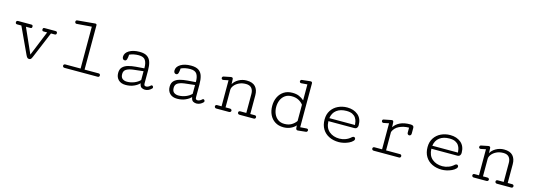

<svg xmlns="http://www.w3.org/2000/svg" viewBox="3 -1375 6049 2181"><g transform="rotate(15 3027.5 -284.5)"><path d="M315.9 6.8Q306.2 6.8 297.1 1.2Q288.1 -4.4 276.9 -28.8L133.3 -337.9H84Q71.8 -337.9 67.6 -344.2Q63.5 -350.6 63.5 -357.9Q63.5 -365.7 67.9 -371.8Q72.3 -377.9 85.9 -377.9H239.7Q252 -377.9 255.4 -371.6Q258.8 -365.2 258.8 -357.4Q258.8 -350.1 255.4 -344Q252 -337.9 240.2 -337.9H187L317.4 -44.9L436.5 -337.9H395Q382.8 -337.9 379.4 -344Q376 -350.1 376 -357.4Q376 -365.2 379.6 -371.6Q383.3 -377.9 395.5 -377.9H522.9Q537.1 -377.9 541.3 -371.8Q545.4 -365.7 545.4 -357.9Q545.4 -350.6 541.5 -344.2Q537.6 -337.9 524.9 -337.9H481.4L351.1 -26.4Q341.8 -3.9 333.7 1.5Q325.7 6.8 315.9 6.8Z M731.4 0Q720.2 0 714.6 -6.3Q709 -12.7 709 -20.5Q709 -27.8 714.1 -33.9Q719.2 -40 729.5 -40H909.7V-532.2L737.3 -518.6Q736.3 -518.6 735.6 -518.3Q734.9 -518.1 733.9 -518.1Q724.1 -518.1 719 -524.4Q713.9 -530.8 713.9 -538.6Q713.9 -545.4 717.8 -551.3Q721.7 -557.1 729.5 -558.1L933.6 -576.7Q934.6 -576.7 935.8 -576.9Q937 -577.1 939 -577.1Q956.5 -577.1 956.5 -561.5V-40H1122.6Q1132.3 -40 1137 -33.7Q1141.6 -27.3 1141.6 -20Q1141.6 -12.2 1136.7 -6.1Q1131.8 0 1122.1 0Z M1450.7 7.8Q1395.5 7.8 1365 -22.5Q1334.5 -52.7 1334.5 -102.5Q1334.5 -147.5 1358.6 -171.9Q1382.8 -196.3 1422.6 -207.3Q1462.4 -218.3 1511 -222.2Q1559.6 -226.1 1608.4 -229.5V-239.3Q1608.4 -292.5 1587.9 -324.7Q1567.4 -356.9 1509.3 -356.9Q1450.2 -356.9 1401.4 -335Q1399.4 -300.8 1393.1 -280Q1386.7 -259.3 1369.1 -259.3Q1354 -259.3 1346.9 -269.5Q1339.8 -279.8 1339.8 -294.4Q1339.8 -339.4 1387 -368.2Q1434.1 -397 1509.8 -397Q1567.9 -397 1599.4 -375.2Q1630.9 -353.5 1643.1 -313.2Q1655.3 -272.9 1655.3 -216.8V-64.5Q1655.3 -45.4 1663.3 -40.3Q1671.4 -35.2 1680.7 -35.2Q1694.3 -35.2 1708.5 -43.2Q1722.7 -51.3 1730 -59.1Q1735.4 -64.9 1741.7 -64.9Q1749 -64.9 1754.4 -58.6Q1759.8 -52.2 1759.8 -44.4Q1759.8 -37.1 1754.9 -32.2Q1739.7 -16.1 1719.5 -6.3Q1699.2 3.4 1676.8 3.4Q1656.2 3.4 1637.2 -6.8Q1618.2 -17.1 1611.8 -55.2Q1589.4 -29.8 1546.9 -11Q1504.4 7.8 1450.7 7.8ZM1456.1 -31.7Q1499.5 -31.7 1540.8 -48.1Q1582 -64.5 1608.4 -92.3V-195.8Q1538.1 -189 1487.3 -181.9Q1436.5 -174.8 1409.2 -157.5Q1381.8 -140.1 1381.8 -102.5Q1381.8 -63.5 1403.3 -47.6Q1424.8 -31.7 1456.1 -31.7Z M2056.2 7.8Q2001 7.8 1970.5 -22.5Q1939.9 -52.7 1939.9 -102.5Q1939.9 -147.5 1964.1 -171.9Q1988.3 -196.3 2028.1 -207.3Q2067.9 -218.3 2116.5 -222.2Q2165 -226.1 2213.9 -229.5V-239.3Q2213.9 -292.5 2193.4 -324.7Q2172.9 -356.9 2114.7 -356.9Q2055.7 -356.9 2006.8 -335Q2004.9 -300.8 1998.5 -280Q1992.2 -259.3 1974.6 -259.3Q1959.5 -259.3 1952.4 -269.5Q1945.3 -279.8 1945.3 -294.4Q1945.3 -339.4 1992.4 -368.2Q2039.6 -397 2115.2 -397Q2173.3 -397 2204.8 -375.2Q2236.3 -353.5 2248.5 -313.2Q2260.7 -272.9 2260.7 -216.8V-64.5Q2260.7 -45.4 2268.8 -40.3Q2276.9 -35.2 2286.1 -35.2Q2299.8 -35.2 2314 -43.2Q2328.1 -51.3 2335.4 -59.1Q2340.8 -64.9 2347.2 -64.9Q2354.5 -64.9 2359.9 -58.6Q2365.2 -52.2 2365.2 -44.4Q2365.2 -37.1 2360.4 -32.2Q2345.2 -16.1 2325 -6.3Q2304.7 3.4 2282.2 3.4Q2261.7 3.4 2242.7 -6.8Q2223.6 -17.1 2217.3 -55.2Q2194.8 -29.8 2152.3 -11Q2109.9 7.8 2056.2 7.8ZM2061.5 -31.7Q2105 -31.7 2146.2 -48.1Q2187.5 -64.5 2213.9 -92.3V-195.8Q2143.6 -189 2092.8 -181.9Q2042 -174.8 2014.6 -157.5Q1987.3 -140.1 1987.3 -102.5Q1987.3 -63.5 2008.8 -47.6Q2030.3 -31.7 2061.5 -31.7Z M2516.6 0Q2505.4 0 2499.8 -6.6Q2494.1 -13.2 2494.1 -21Q2494.1 -28.3 2499.3 -34.2Q2504.4 -40 2514.6 -40H2567.4V-346.2L2514.6 -335.4Q2509.8 -334 2504.9 -334Q2496.1 -334 2491 -339.6Q2485.8 -345.2 2485.8 -352.5Q2485.8 -358.4 2489.5 -364.5Q2493.2 -370.6 2502 -372.6L2582 -388.7Q2588.9 -389.6 2590.8 -389.6Q2608.9 -389.6 2609.9 -370.6L2612.3 -312Q2630.9 -348.1 2674.1 -372.6Q2717.3 -397 2768.1 -397Q2838.9 -397 2872.1 -360.6Q2905.3 -324.2 2905.3 -260.3V-40H2958.5Q2968.3 -40 2973.1 -33.9Q2978 -27.8 2978 -20.5Q2978 -12.7 2972.9 -6.3Q2967.8 0 2957.5 0H2789.1Q2777.8 0 2772.2 -6.6Q2766.6 -13.2 2766.6 -21Q2766.6 -28.3 2771.7 -34.2Q2776.9 -40 2787.1 -40H2858.4V-263.7Q2858.4 -307.1 2836.7 -332Q2814.9 -356.9 2770.5 -356.9Q2723.6 -356.9 2688.5 -339.4Q2653.3 -321.8 2633.8 -296.1Q2614.3 -270.5 2614.3 -245.6V-40H2665.5Q2677.2 -40 2683.1 -33.9Q2689 -27.8 2689 -20.5Q2689 -12.7 2682.9 -6.3Q2676.8 0 2664.6 0Z M3306.2 8.3Q3249 8.3 3207.5 -17.8Q3166 -43.9 3143.8 -89.6Q3121.6 -135.3 3121.6 -194.3Q3121.6 -252.4 3144 -298.3Q3166.5 -344.2 3207.8 -370.6Q3249 -397 3306.2 -397Q3353.5 -397 3385.7 -382.8Q3418 -368.7 3444.8 -345.2V-532.7L3372.6 -527.3Q3363.8 -526.9 3358.6 -532.7Q3353.5 -538.6 3353.5 -545.9Q3353.5 -551.8 3357.7 -558.3Q3361.8 -564.9 3373 -565.9L3469.7 -576.2Q3481.9 -577.1 3486.8 -571.3Q3491.7 -565.4 3491.7 -557.1V-41.5L3566.9 -46.9Q3577.1 -46.9 3581.8 -41.7Q3586.4 -36.6 3586.4 -29.8Q3586.4 -22.9 3581.8 -16.1Q3577.1 -9.3 3567.9 -8.3L3473.6 1.5Q3452.6 1.5 3451.2 -22.9L3449.2 -52.2Q3427.7 -26.4 3390.1 -9Q3352.5 8.3 3306.2 8.3ZM3307.1 -31.7Q3356.4 -31.7 3390.1 -52Q3423.8 -72.3 3444.8 -102.5V-293.9Q3421.9 -322.8 3388.7 -339.8Q3355.5 -356.9 3309.1 -356.9Q3262.7 -356.9 3231.2 -334.2Q3199.7 -311.5 3184.1 -274.7Q3168.5 -237.8 3168.5 -194.3Q3168.5 -150.9 3184.3 -113.8Q3200.2 -76.7 3231 -54.2Q3261.7 -31.7 3307.1 -31.7Z M3957.5 8.3Q3892.6 8.3 3842.5 -16.4Q3792.5 -41 3764.4 -87.4Q3736.3 -133.8 3736.3 -198.7Q3736.3 -261.2 3765.9 -305.7Q3795.4 -350.1 3844.5 -373.5Q3893.6 -397 3952.1 -397Q4027.8 -397 4077.9 -355.5Q4127.9 -314 4127.9 -233.9Q4127.9 -215.8 4117.7 -203.6Q4107.4 -191.4 4090.3 -191.4H3783.2Q3785.6 -111.8 3833.5 -71.8Q3881.3 -31.7 3953.6 -31.7Q3989.3 -31.7 4024.9 -44.9Q4060.5 -58.1 4088.9 -85Q4099.1 -93.3 4108.9 -93.3Q4117.7 -93.3 4123 -86.9Q4128.4 -80.6 4128.4 -71.8Q4128.4 -61 4119.6 -51.3Q4101.6 -31.7 4073.2 -18.6Q4044.9 -5.4 4013.9 1.5Q3982.9 8.3 3957.5 8.3ZM3784.7 -227.1H4086.4Q4085.4 -245.1 4080.6 -267.3Q4075.7 -289.6 4062.3 -310.1Q4048.8 -330.6 4022.7 -343.8Q3996.6 -356.9 3953.1 -356.9Q3881.8 -356.9 3837.6 -323.2Q3793.5 -289.6 3784.7 -227.1Z M4367.7 0Q4356.4 0 4350.8 -6.3Q4345.2 -12.7 4345.2 -20.5Q4345.2 -27.8 4350.3 -33.9Q4355.5 -40 4365.7 -40H4455.1V-346.2L4395.5 -334Q4393.6 -333.5 4389.6 -333.5Q4379.9 -333.5 4375 -339.6Q4370.1 -345.7 4370.1 -353Q4370.1 -368.7 4384.8 -371.6L4468.3 -388.2Q4475.1 -389.6 4479.5 -389.6Q4491.2 -389.6 4494.4 -382.1Q4497.6 -374.5 4498 -362.3L4500 -311.5Q4525.9 -351.6 4572.8 -374.3Q4619.6 -397 4691.4 -397Q4715.8 -397 4725.1 -389.4Q4734.4 -381.8 4734.4 -367.7V-300.3Q4734.4 -286.6 4727.1 -279.8Q4719.7 -272.9 4710.4 -272.9Q4702.1 -272.9 4694.8 -279.3Q4687.5 -285.6 4687.5 -298.3V-356.9Q4625 -356.9 4573.5 -332.3Q4522 -307.6 4502 -256.8V-40H4666Q4675.8 -40 4680.7 -33.9Q4685.5 -27.8 4685.5 -20Q4685.5 -12.7 4680.4 -6.3Q4675.3 0 4665.5 0Z M5168.5 8.3Q5103.5 8.3 5053.5 -16.4Q5003.4 -41 4975.3 -87.4Q4947.3 -133.8 4947.3 -198.7Q4947.3 -261.2 4976.8 -305.7Q5006.3 -350.1 5055.4 -373.5Q5104.5 -397 5163.1 -397Q5238.8 -397 5288.8 -355.5Q5338.9 -314 5338.9 -233.9Q5338.9 -215.8 5328.6 -203.6Q5318.4 -191.4 5301.3 -191.4H4994.1Q4996.6 -111.8 5044.4 -71.8Q5092.3 -31.7 5164.6 -31.7Q5200.2 -31.7 5235.8 -44.9Q5271.5 -58.1 5299.8 -85Q5310.1 -93.3 5319.8 -93.3Q5328.6 -93.3 5334 -86.9Q5339.4 -80.6 5339.4 -71.8Q5339.4 -61 5330.6 -51.3Q5312.5 -31.7 5284.2 -18.6Q5255.9 -5.4 5224.9 1.5Q5193.8 8.3 5168.5 8.3ZM4995.6 -227.1H5297.4Q5296.4 -245.1 5291.5 -267.3Q5286.6 -289.6 5273.2 -310.1Q5259.8 -330.6 5233.6 -343.8Q5207.5 -356.9 5164.1 -356.9Q5092.8 -356.9 5048.6 -323.2Q5004.4 -289.6 4995.6 -227.1Z M5543.9 0Q5532.7 0 5527.1 -6.6Q5521.5 -13.2 5521.5 -21Q5521.5 -28.3 5526.6 -34.2Q5531.7 -40 5542 -40H5594.7V-346.2L5542 -335.4Q5537.1 -334 5532.2 -334Q5523.4 -334 5518.3 -339.6Q5513.2 -345.2 5513.2 -352.5Q5513.2 -358.4 5516.8 -364.5Q5520.5 -370.6 5529.3 -372.6L5609.4 -388.7Q5616.2 -389.6 5618.2 -389.6Q5636.2 -389.6 5637.2 -370.6L5639.6 -312Q5658.2 -348.1 5701.4 -372.6Q5744.6 -397 5795.4 -397Q5866.2 -397 5899.4 -360.6Q5932.6 -324.2 5932.6 -260.3V-40H5985.8Q5995.6 -40 6000.5 -33.9Q6005.4 -27.8 6005.4 -20.5Q6005.4 -12.7 6000.2 -6.3Q5995.1 0 5984.9 0H5816.4Q5805.2 0 5799.6 -6.6Q5793.9 -13.2 5793.9 -21Q5793.9 -28.3 5799.1 -34.2Q5804.2 -40 5814.5 -40H5885.7V-263.7Q5885.7 -307.1 5864 -332Q5842.3 -356.9 5797.9 -356.9Q5751 -356.9 5715.8 -339.4Q5680.7 -321.8 5661.1 -296.1Q5641.6 -270.5 5641.6 -245.6V-40H5692.9Q5704.6 -40 5710.4 -33.9Q5716.3 -27.8 5716.3 -20.5Q5716.3 -12.7 5710.2 -6.3Q5704.1 0 5691.9 0Z"/></g></svg>

Font: Cutive Mono
Style: Regular
Weight: 400
Designer: Vernon Adams
Foundry: Vernon Adams
Version: Version 1.110; ttfautohint (v1.8.4.7-5d5b)